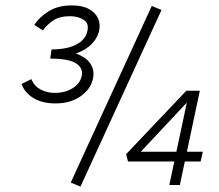

<svg xmlns="http://www.w3.org/2000/svg" viewBox="-20 -685 810 711"><path d="M194 -477 196 -495Q247 -495 277.5 -480Q308 -465 319.5 -441Q331 -417 323 -389Q314 -353 277 -327.5Q240 -302 185 -302Q136 -302 103.5 -322Q71 -342 60 -374L96 -392Q106 -367 129.5 -354Q153 -341 184 -341Q220 -341 247.5 -357.5Q275 -374 282 -401Q290 -431 263 -449.5Q236 -468 166 -468L171 -502Q227 -502 261.5 -519.5Q296 -537 303 -568Q311 -598 290 -611.5Q269 -625 239 -625Q200 -625 176 -608.5Q152 -592 139 -572L107 -593Q127 -623 161.5 -644Q196 -665 246 -665Q285 -665 309.5 -651.5Q334 -638 343.5 -616Q353 -594 346 -567Q339 -541 318 -520.5Q297 -500 265.5 -488.5Q234 -477 194 -477ZM278 6 242 -9 542 -663 578 -648ZM447 -114 670 -349H720L646 0H607L678 -334H699L490 -111L470 -123H731L723 -87H454Z"/></svg>

Font: Ysabeau Infant Light
Style: Italic
Weight: 300
Italic angle: -12°
Designer: Christian Thalmann (Catharsis Fonts)
Version: Version 2.001;gftools[0.9.30]; featfreeze: ss01,ss02,lnum